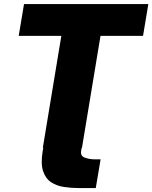

<svg xmlns="http://www.w3.org/2000/svg" viewBox="-20 -748 771 972"><path d="M393.6 0 390.6 16.6Q386.7 41.5 408.7 49.8Q430.7 58.1 456.1 58.6H489.3L464.8 204.1H379.9Q340.8 204.1 303.7 198.5Q266.6 192.9 238.5 174.3Q210.4 155.8 198 117.9Q185.5 80.1 196.3 15.6L199.2 0ZM74.7 -566.4 101.6 -727.5H731L704.1 -566.4H488.8L395 0H196.8L290.5 -566.4Z"/></svg>

Font: Inter 17pt Black
Style: Italic
Weight: 900
Italic angle: -9.3988°
Version: Version 4.001;git-66647c0bb